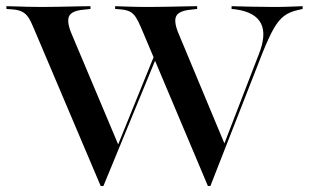

<svg xmlns="http://www.w3.org/2000/svg" viewBox="-20 -591 999 621"><path d="M652.4 10.5 436.3 -501.6Q427.4 -522.6 419.4 -535.1Q411.3 -547.6 400.4 -553.2Q389.5 -558.9 371.8 -560.5L352.4 -562.1V-571Q371.8 -570.2 400.4 -569.4Q429 -568.5 464.5 -568.5H463.7H462.1Q486.3 -568.5 508.9 -569Q531.5 -569.4 551.6 -569.8Q571.8 -570.2 588.3 -570.6Q604.8 -571 617.7 -571V-562.1L597.6 -559.7Q560.5 -556.5 550.8 -540.3Q541.1 -524.2 555.6 -487.1L707.3 -123.4L698.4 -108.1L816.1 -412.9Q842.7 -478.2 824.2 -514.9Q805.6 -551.6 743.5 -560.5L729 -562.1V-571Q759.7 -570.2 792.7 -569.4Q825.8 -568.5 864.5 -568.5Q894.4 -568.5 916.5 -569.4Q938.7 -570.2 958.9 -571V-562.1L945.2 -558.9Q917.7 -553.2 899.6 -539.9Q881.5 -526.6 865.7 -499.2Q850 -471.8 829.8 -421.8L660.5 10.5ZM305.6 10.5 88.7 -500.8Q79.8 -522.6 71.8 -534.7Q63.7 -546.8 52 -552.8Q40.3 -558.9 21.8 -560.5L0.8 -562.1V-571Q14.5 -571 31.9 -570.2Q49.2 -569.4 70.6 -569Q91.9 -568.5 116.1 -568.5Q140.3 -568.5 162.5 -569Q184.7 -569.4 204.8 -569.8Q225 -570.2 241.9 -570.6Q258.9 -571 272.6 -571V-562.1L250.8 -559.7Q213.7 -556.5 204.4 -540.3Q195.2 -524.2 208.9 -487.9L364.5 -118.5L349.2 -91.9L487.1 -431.5L492.7 -421.8L314.5 10.5Z"/></svg>

Font: Playfair 144pt SemiExpanded SemiBold
Style: Regular
Weight: 600
Width: 6
Designer: Claus Eggers Sørensen
Foundry: Claus Eggers Sørensen
Version: Version 2.203